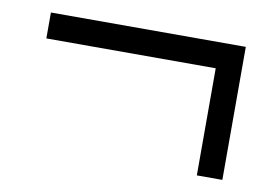

<svg xmlns="http://www.w3.org/2000/svg" viewBox="-48 -630 697 489"><g transform="rotate(10 300.0 -385.0)"><path d="M552 -213H486V-490H48V-557H552Z"/></g></svg>

Font: Tanohe Sans
Style: Regular
Weight: 400
Designer: Village Type and Design LLC & Cristiano Sobral
Foundry: Cooper Hewitt Smithsonian Design Museum
Version: Version 1.00;September 29, 2021;FontCreator 13.0.0.2655 64-b